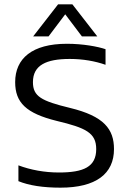

<svg xmlns="http://www.w3.org/2000/svg" viewBox="-20 -856 596 886"><path d="M429 -688 314 -836H248L133 -688H204L281 -790L358 -688ZM506 -168C506 -260 460 -320 303 -358C171 -390 132 -411 132 -477C132 -555 193 -584 302 -584C362 -584 419 -574 467 -557V-629C432 -641 363 -654 289 -654C128 -654 50 -586 50 -477C50 -383 100 -333 242 -298C376 -266 424 -243 424 -168C424 -86 366 -60 252 -60C185 -60 121 -72 65 -93V-20C114 0 179 10 259 10C423 10 506 -54 506 -168Z"/></svg>

Font: Kanit Light
Style: Regular
Weight: 300
Designer: Katatrad Team
Foundry: CadsonDemak
Version: Version 1.000;PS 001.000;hotconv 1.0.88;makeotf.lib2.5.64775